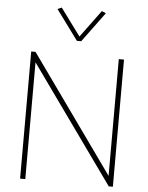

<svg xmlns="http://www.w3.org/2000/svg" viewBox="-63 -1018 823 1068"><g transform="rotate(5 349.0 -484.0)"><path d="M579 -710H608V0H585L119 -652V0H90V-710H114L579 -58ZM338 -791 215 -958 238 -968 350 -816 462 -968 485 -958 362 -791Z"/></g></svg>

Font: Livvic Thin
Style: Regular
Weight: 250
Designer: Jacques Le Bailly, Baron von Fonthausen
Version: Version 1.001; ttfautohint (v1.8.2)